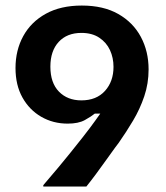

<svg xmlns="http://www.w3.org/2000/svg" viewBox="-20 -682 607 702"><path d="M295.8 0H138.3V-5Q155 -24.2 193.8 -70.4Q232.5 -116.7 281.7 -179.2Q311.7 -217.5 327.9 -240.4Q344.2 -263.3 346.7 -266.7H326.7Q313.3 -255.8 290 -242.9Q266.7 -230 227.5 -230Q174.2 -230 130.8 -255Q87.5 -280 62.1 -325.4Q36.7 -370.8 36.7 -433.3Q36.7 -498.3 65 -550Q93.3 -601.7 147.5 -631.7Q201.7 -661.7 279.2 -661.7Q358.3 -661.7 412.5 -630.8Q466.7 -600 495 -547.1Q523.3 -494.2 523.3 -428.3Q523.3 -376.7 507.5 -330Q491.7 -283.3 466.7 -241.3Q441.7 -199.2 414.2 -160Q412.5 -158.3 400.4 -141.7Q388.3 -125 370.4 -100Q352.5 -75 332.9 -48.3Q313.3 -21.7 295.8 0ZM277.5 -315Q332.5 -315 363.8 -349.6Q395 -384.2 395 -437.5Q395 -470.8 382.1 -498.8Q369.2 -526.7 342.9 -544.2Q316.7 -561.7 277.5 -561.7Q225 -561.7 194.6 -528.8Q164.2 -495.8 164.2 -438.3Q164.2 -379.2 195.4 -347.1Q226.7 -315 277.5 -315Z"/></svg>

Font: Familjen Grotesk Variable
Style: Regular
Weight: 400
Designer: Anders Wikstroem, Jonas Baeckman, Matilda Gysing, Kristian Moeller
Foundry: Familjen STHLM AB
Version: Version 2.000